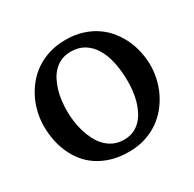

<svg xmlns="http://www.w3.org/2000/svg" viewBox="-126 -670 827 817"><g transform="rotate(-30 287.5 -262.0)"><path d="M144 -271Q144 -247.1 147.2 -221.2Q150.4 -195.3 157.7 -169.9Q165 -144.5 176.8 -121.3Q188.5 -98.1 205.1 -80.8Q221.7 -63.5 244.1 -53.2Q266.6 -43 294.4 -43Q320.8 -43 340.8 -51.8Q360.8 -60.5 376 -75.9Q391.1 -91.3 401.9 -111.8Q412.6 -132.3 419.2 -155.3Q425.8 -178.2 428.7 -202.4Q431.6 -226.6 431.6 -249.5Q431.6 -299.8 422.9 -342.3Q414.1 -384.8 395.8 -415.8Q377.4 -446.8 349.6 -464.1Q321.8 -481.4 283.7 -481.4Q256.8 -481.4 236.3 -472.4Q215.8 -463.4 200.2 -447.8Q184.6 -432.1 174.1 -411.4Q163.6 -390.6 156.7 -367.4Q149.9 -344.2 147 -319.3Q144 -294.4 144 -271ZM26.4 -262.2Q26.4 -293.5 33.4 -326.2Q40.5 -358.9 54.9 -389.2Q69.3 -419.4 91.1 -446.3Q112.8 -473.1 142.1 -493.2Q171.4 -513.2 208.3 -524.7Q245.1 -536.1 289.1 -536.1Q334.5 -536.1 371.6 -524.4Q408.7 -512.7 437.5 -492.7Q466.3 -472.7 487.5 -445.8Q508.8 -418.9 522.5 -388.7Q536.1 -358.4 542.7 -325.7Q549.3 -293 549.3 -262.2Q549.3 -231 542.2 -198.7Q535.2 -166.5 520.8 -136Q506.3 -105.5 484.6 -78.6Q462.9 -51.8 433.6 -31.5Q404.3 -11.2 367.7 0.5Q331.1 12.2 287.1 12.2Q239.3 12.2 201.7 0.7Q164.1 -10.7 135 -30.3Q106 -49.8 85.4 -76.2Q64.9 -102.5 51.8 -133.1Q38.6 -163.6 32.5 -196.5Q26.4 -229.5 26.4 -262.2Z"/></g></svg>

Font: Parastoo Print
Style: Print-Bold
Weight: 700
Foundry: Saber Rastikerdar (saber.rastikerdar@gmail.com)
Version: Version 1.0.0-alpha3